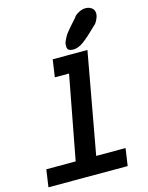

<svg xmlns="http://www.w3.org/2000/svg" viewBox="-143 -1087 905 1175"><g transform="rotate(-15 309.0 -500.0)"><path d="M381 -775H379Q344 -775 342 -800Q341 -810 342.5 -821Q344 -832 351 -845Q358 -858 362.5 -867Q367 -876 380.5 -892Q394 -908 399 -914Q404 -920 421 -939Q438 -958 442 -962Q440 -963 449.5 -972.5Q459 -982 478 -991Q497 -1000 515 -1000H516Q538 -1000 553.5 -989Q569 -978 571 -961Q574 -946 567 -927Q560 -908 552 -897Q544 -886 543 -887Q479 -824 445 -799.5Q411 -775 381 -775ZM14 0 30 -110H216L316 -640H226L242 -750H462L346 -110H532L516 0Z"/></g></svg>

Font: Hermit
Style: Bold Italic
Weight: 700
Italic angle: -10°
Designer: Pablo Caro
Version: Version 2.000;PS 002.000;hotconv 1.0.88;makeotf.lib2.5.64775